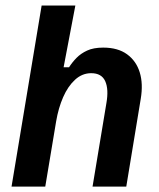

<svg xmlns="http://www.w3.org/2000/svg" viewBox="-20 -687 584 707"><path d="M22.5 0 133.3 -666.7H257.5L214.2 -439.2H234.2Q245.8 -457.5 261.7 -473.8Q277.5 -490 300.8 -500.8Q324.2 -511.7 360 -511.7Q414.2 -511.7 447.9 -487.1Q481.7 -462.5 494.6 -420.4Q507.5 -378.3 498.3 -323.3L445 0H320.8L371.7 -306.7Q380.8 -358.3 367.5 -387.9Q354.2 -417.5 315.8 -417.5Q282.5 -417.5 256.2 -393.3Q230 -369.2 212.5 -329.2Q195 -289.2 186.7 -240L146.7 0Z"/></svg>

Font: Familjen Grotesk SemiBold
Style: Italic
Weight: 600
Italic angle: -9.46201°
Designer: Anders Wikstroem, Jonas Baeckman, Matilda Gysing, Kristian Moeller
Foundry: Familjen STHLM AB
Version: Version 2.002